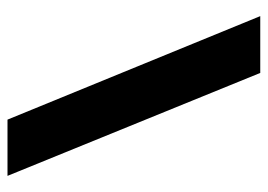

<svg xmlns="http://www.w3.org/2000/svg" viewBox="-121 -593 714 512"><g transform="rotate(-90 236.0 -337.0)"><path d="M297.5 0H449L173 -674H23Z"/></g></svg>

Font: Anybody UltraCondensed Thin
Style: Bold
Weight: 700
Version: Version 1.111